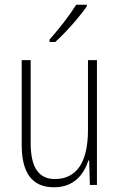

<svg xmlns="http://www.w3.org/2000/svg" viewBox="-20 -877 507 814"><path d="M348 -850V-857H303C273 -809 233 -758 190 -709V-699H214C257 -737 316 -804 348 -850ZM391 -622H353V-326C353 -184 301 -118 213 -118C146 -118 110 -164 110 -271V-622H72V-263C72 -144 116 -83 209 -83C295 -83 336 -139 355 -197H358L361 -93H391Z"/></svg>

Font: Noto Sans Telugu UI Condensed ExtraLight
Style: Regular
Weight: 200
Width: 3
Designer: Jelle Bosma - Monotype Design Team
Foundry: Monotype Imaging Inc.
Version: Version 2.005